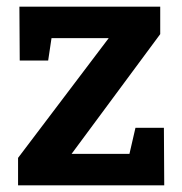

<svg xmlns="http://www.w3.org/2000/svg" viewBox="-20 -554 544 574"><path d="M385 -172H470L471 0H34V-82L305 -440H134L124 -373H39L38 -534H459V-452L194 -94H367Z"/></svg>

Font: Bitter Pro
Style: Bold
Weight: 700
Designer: Sol Matas, and Bitter project Authors
Foundry: Sol Matas
Version: Version 1.010